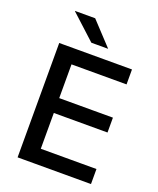

<svg xmlns="http://www.w3.org/2000/svg" viewBox="-151 -917 830 1008"><g transform="rotate(20 264.0 -413.0)"><path d="M71 0V-639H170V0ZM100.5 0V-84H481V0ZM128 -284V-367H470V-284ZM100 -555.5V-639H477.5V-555.5ZM204 -825.5 322 -699V-698H229L91.5 -824V-825.5Z"/></g></svg>

Font: Anek Latin Medium Medium
Style: Regular
Weight: 500
Version: Version 1.003